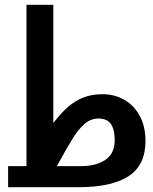

<svg xmlns="http://www.w3.org/2000/svg" viewBox="-20 -785 640 805"><path d="M14 -88.5H91V-765H203.5V-269Q235.5 -311 265.5 -337Q295.5 -363 330.5 -376.5Q365.5 -390 410 -390Q460 -390 501 -366.8Q542 -343.5 566 -299Q590 -254.5 590 -194Q590 -92.5 519 -46.2Q448 0 306.5 0H14ZM461 -197.5Q461 -240.5 445.5 -264.2Q430 -288 392.5 -288Q361.5 -288 336 -266.8Q310.5 -245.5 286.2 -206.8Q262 -168 218.5 -88.5H322.5Q381.5 -88.5 421.2 -114.5Q461 -140.5 461 -197.5Z"/></svg>

Font: JuliaMono
Style: Bold Italic
Weight: 700
Italic angle: -9°
Monospace: yes
Designer: cormullion
Foundry: corm
Version: Version 0.057; ttfautohint (v1.8.4)